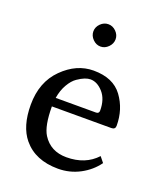

<svg xmlns="http://www.w3.org/2000/svg" viewBox="-124 -731 702 825"><g transform="rotate(20 226.5 -319.0)"><path d="M194.6 -561.5Q179.2 -577.1 179.2 -597.2Q179.2 -617.2 194.6 -632.6Q210 -647.9 230 -647.9Q250 -647.9 265.4 -632.6Q280.8 -617.2 280.8 -597.2Q280.8 -577.1 265.4 -561.5Q250 -545.9 230 -545.9Q210 -545.9 194.6 -561.5ZM125 -272.9H309.1Q323.2 -272.9 323.2 -287.1Q323.2 -338.9 296.6 -368.9Q270 -398.9 238.8 -398.9Q227.5 -398.9 213.4 -393.6Q199.2 -388.2 180.7 -375.5Q162.1 -362.8 146.5 -335.9Q130.9 -309.1 125 -272.9ZM392.1 -104 412.1 -79.1Q383.3 -39.1 337.2 -14.6Q291 9.8 237.8 9.8Q133.8 9.8 79.1 -56.2Q34.2 -110.4 34.2 -209Q34.2 -313 97.7 -376Q161.1 -439 238.8 -439Q328.6 -439 370.4 -382.1Q412.1 -325.2 412.1 -250Q412.1 -232.9 394 -232.9H122.1Q122.1 -144 146 -106Q182.1 -48.8 254.9 -48.8Q341.3 -48.8 392.1 -104Z"/></g></svg>

Font: Biolilbert
Style: Regular
Weight: 400
Designer: Philipp H. Poll
Foundry: Philipp H. Poll
Version: Version 1.1.0